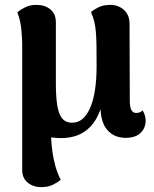

<svg xmlns="http://www.w3.org/2000/svg" viewBox="-20 -551 630 787"><path d="M229 15Q149 15 110 -31Q71 -77 71 -186V-370Q71 -393 67.5 -430Q64 -467 51 -501Q65 -512 84 -521.5Q103 -531 130 -531Q164 -531 186.5 -512.5Q209 -494 209 -460V-208Q209 -156 214.5 -120Q220 -84 234.5 -66Q249 -48 276 -48Q299 -48 317 -62.5Q335 -77 348.5 -106.5Q362 -136 369 -180Q376 -224 376 -282Q376 -330 375.5 -363Q375 -396 373 -419.5Q371 -443 366.5 -462Q362 -481 353 -502Q362 -510 382.5 -520.5Q403 -531 432 -531Q465 -531 488 -510.5Q511 -490 511 -453L512 -140Q512 -112 518.5 -100Q525 -88 538 -88Q543 -88 551 -90Q559 -92 564 -99Q577 -79 577 -57Q577 -26 556 -6Q535 14 495 14Q448 14 420 -18Q392 -50 392 -115V-146L409 -176Q401 -116 379.5 -73.5Q358 -31 321 -8Q284 15 229 15ZM150 216Q116 216 93.5 197.5Q71 179 71 146V-332L190 -38V21Q191 44 195 72Q199 100 207 129.5Q215 159 229 186Q220 194 199.5 205Q179 216 150 216Z"/></svg>

Font: Arima Thin
Style: Bold
Weight: 700
Version: Version 1.100